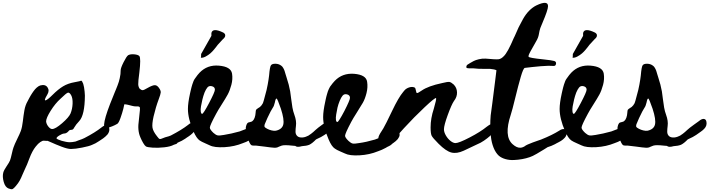

<svg xmlns="http://www.w3.org/2000/svg" viewBox="-146 -1051 5047 1366"><path d="M577 -145Q599 -163 615.5 -159.5Q632 -156 632 -128Q632 -119 628 -110Q624 -101 619 -94.5Q614 -88 604 -79.5Q594 -71 588.5 -67Q583 -63 571.5 -55.5Q560 -48 557 -46Q534 -30 508 -20Q489 -11 438.5 -1Q388 9 359 9Q335 9 292 -7.5Q249 -24 218.5 -38Q188 -52 188 -49Q188 -49 181 -49Q174 -49 165.5 -50Q157 -51 141 -40.5Q125 -30 108 -8Q83 23 63 76.5Q43 130 35 144Q25 164 14.5 190Q4 216 -6 234Q-16 252 -33 272Q-48 290 -56.5 294Q-65 298 -85 290Q-109 281 -119.5 243.5Q-130 206 -123 178Q-119 161 -99.5 132.5Q-80 104 -75 91Q-69 75 -62 43Q-55 11 -50 -2Q-43 -23 -24 -61.5Q-5 -100 2 -119Q12 -147 16.5 -188Q21 -229 27.5 -266Q34 -303 51 -332Q53 -336 57 -343.5Q61 -351 64.5 -357.5Q68 -364 73 -372.5Q78 -381 82.5 -387.5Q87 -394 92.5 -402Q98 -410 103.5 -416Q109 -422 115 -427.5Q121 -433 127.5 -437Q134 -441 140 -443Q176 -453 192 -429.5Q208 -406 190 -377Q164 -334 179 -337Q194 -342 228 -376Q268 -416 303 -437Q338 -458 384 -466Q428 -474 430 -477Q434 -478 438 -472Q442 -466 446 -455Q449 -444 452 -430Q454 -415 456 -400Q458 -385 458 -371Q457 -232 418 -190Q394 -165 381 -142Q377 -133 371.5 -130Q366 -127 362.5 -127.5Q359 -128 352 -126Q345 -124 340 -116Q326 -101 310 -101Q297 -100 276.5 -87.5Q256 -75 256 -67Q256 -64 266.5 -59Q277 -54 292 -49.5Q307 -45 323 -42Q339 -39 350 -39Q367 -39 391 -44Q400 -48 413 -52.5Q426 -57 437 -61Q448 -65 455 -69Q532 -109 577 -145ZM225 -133Q248 -133 296 -174.5Q344 -216 356 -244Q369 -276 370.5 -314Q372 -352 360 -374Q348 -395 336.5 -391.5Q325 -388 285 -349Q247 -315 214.5 -263Q182 -211 182 -187Q184 -168 198 -150.5Q212 -133 225 -133Z M1191.5 -162Q1212.5 -181 1229 -177.5Q1245.5 -174 1246.5 -146Q1246.5 -138 1244 -130.5Q1241.5 -123 1236 -116.5Q1230.5 -110 1225 -104Q1219.5 -98 1211.5 -92Q1203.5 -86 1198 -82Q1192.5 -78 1183.5 -72.5Q1174.5 -67 1171.5 -64Q1147.5 -48 1122.5 -38Q1120.5 -37 1116.5 -35Q1114.5 -30 1108.5 -27Q1102.5 -24 1090.5 -21Q1067.5 -8 1022.5 -3Q977.5 2 940.5 -0.5Q903.5 -3 892.5 -9Q883.5 -15 872.5 -34Q861.5 -53 853.5 -72Q845.5 -91 843.5 -101Q836.5 -130 838.5 -163Q841.5 -197 849.5 -269V-283Q849.5 -288 846 -290.5Q842.5 -293 836.5 -294Q830.5 -294 820.5 -294Q808.5 -294 793.5 -298Q778.5 -302 764 -305.5Q749.5 -309 738.5 -309Q739.5 -309 731.5 -277.5Q723.5 -246 711 -211Q698.5 -176 688.5 -170Q652.5 -149 612.5 -140Q560.5 -128 659.5 -367Q661.5 -373 669.5 -392Q677.5 -411 680.5 -418.5Q683.5 -426 690 -442.5Q696.5 -459 699.5 -469.5Q702.5 -480 706 -495Q709.5 -510 711 -523.5Q712.5 -537 712.5 -551Q712.5 -567 733 -608Q753.5 -649 765.5 -658Q781.5 -667 809 -664.5Q836.5 -662 845.5 -652Q857.5 -637 845.5 -536Q836.5 -470 837.5 -451Q838.5 -431 848.5 -419Q860.5 -409 869.5 -409.5Q878.5 -410 903.5 -425Q940.5 -446 957 -445Q973.5 -444 987.5 -422Q998.5 -406 997.5 -393Q996.5 -380 982.5 -343Q962.5 -290 946.5 -222Q934.5 -168 939 -142Q943.5 -116 971.5 -81Q983.5 -64 990.5 -62Q993.5 -61 1001 -63.5Q1008.5 -66 1017 -69.5Q1025.5 -73 1028.5 -74Q1059.5 -82 1069.5 -87Q1146.5 -127 1191.5 -162Z M1283 -640H1281Q1281 -640 1281.5 -640ZM1403 -732Q1400 -728 1395.5 -722Q1391 -716 1377.5 -699.5Q1364 -683 1350 -671Q1336 -659 1317.5 -649Q1299 -639 1283 -640Q1285 -645 1285 -667L1358 -796Q1358 -796 1358 -816Q1367 -856 1443 -819Q1444 -818 1445 -817.5Q1446 -817 1449 -814.5Q1452 -812 1454 -809Q1456 -806 1456.5 -801.5Q1457 -797 1455.5 -792Q1454 -787 1449 -781Q1444 -775 1436 -768ZM1681 -170Q1703 -188 1719.5 -184.5Q1736 -181 1736 -153Q1736 -146 1733.5 -138.5Q1731 -131 1725.5 -124Q1720 -117 1715 -111.5Q1710 -106 1701.5 -99.5Q1693 -93 1687.5 -89.5Q1682 -86 1673.5 -80Q1665 -74 1661 -72Q1638 -56 1612 -45Q1611 -44 1607.5 -42.5Q1604 -41 1600 -39.5Q1596 -38 1592 -36.5Q1588 -35 1585.5 -34L1583 -33Q1522 -8 1452 -4Q1379 0 1346 -17Q1343 -19 1315 -31Q1287 -43 1274 -52Q1252 -67 1230 -117Q1191 -207 1191 -276Q1191 -318 1206 -386Q1206 -388 1210.5 -406Q1215 -424 1216.5 -430.5Q1218 -437 1222.5 -451Q1227 -465 1231 -474.5Q1235 -484 1241 -492Q1261 -521 1274 -534Q1329 -591 1411 -584Q1497 -577 1505 -527Q1511 -488 1500 -447Q1489 -406 1474 -378.5Q1459 -351 1431.5 -308Q1404 -265 1392 -242Q1347 -159 1347 -143Q1347 -130 1372 -106Q1389 -91 1401.5 -88Q1414 -85 1447 -91Q1498 -99 1559 -116Q1574 -121 1599.5 -131.5Q1625 -142 1649.5 -153Q1674 -164 1681 -170ZM1342 -319Q1383 -397 1383 -413Q1383 -432 1362 -437.5Q1341 -443 1329 -428Q1319 -416 1309 -392Q1300 -368 1294 -343Q1288 -318 1284 -295Q1280 -272 1282.5 -256.5Q1285 -241 1292 -241Q1301 -241 1342 -319Z M2181.5 -189Q2203.5 -208 2220 -204.5Q2236.5 -201 2236.5 -172Q2236.5 -166 2234.5 -159Q2232.5 -152 2229 -146.5Q2225.5 -141 2220 -135Q2214.5 -129 2209 -124.5Q2203.5 -120 2196.5 -115Q2189.5 -110 2184.5 -106.5Q2179.5 -103 2172.5 -98Q2165.5 -93 2162.5 -91Q2138.5 -75 2112.5 -64Q2110.5 -63 2102.5 -59Q2075.5 -31 2054.5 -21Q2034.5 -13 2001.5 -11Q1967.5 -1 1954.5 -13Q1950.5 -13 1931 -15Q1911.5 -17 1904.5 -17.5Q1897.5 -18 1883 -18Q1868.5 -18 1858 -15Q1847.5 -12 1837.5 -7Q1824.5 1 1804.5 0Q1784.5 -1 1735.5 -8Q1700.5 -13 1676.5 -15Q1671.5 -15 1665.5 -15Q1659.5 -15 1652.5 -15.5Q1645.5 -16 1641.5 -19Q1630.5 -26 1614.5 -73Q1605.5 -100 1603.5 -129Q1601.5 -141 1603.5 -148Q1608.5 -173 1619.5 -179Q1623.5 -181 1634.5 -183Q1645.5 -185 1650.5 -190Q1659.5 -197 1665.5 -213Q1671.5 -230 1672.5 -248Q1673.5 -264 1675.5 -269Q1679.5 -275 1691 -282Q1702.5 -289 1703.5 -290Q1715.5 -300 1724.5 -317Q1728.5 -326 1740.5 -373Q1751.5 -410 1758.5 -449Q1765.5 -487 1768.5 -514Q1773.5 -576 1782 -587Q1790.5 -598 1814 -597.5Q1837.5 -597 1854.5 -584Q1862.5 -579 1869 -567.5Q1875.5 -556 1878.5 -547Q1881.5 -538 1886 -522Q1890.5 -506 1892.5 -501Q1910.5 -447 1918.5 -401Q1921.5 -383 1925.5 -348.5Q1929.5 -314 1934.5 -286Q1939.5 -258 1948.5 -234Q1964.5 -190 1959.5 -155Q1956.5 -133 1956.5 -114Q1956.5 -95 1969 -83Q1981.5 -71 2007.5 -73Q2018.5 -74 2029.5 -78Q2040.5 -82 2048 -86Q2055.5 -90 2067 -99Q2078.5 -108 2082.5 -111.5Q2086.5 -115 2099.5 -127Q2114.5 -141 2146 -163.5Q2177.5 -186 2181.5 -189ZM1852.5 -277Q1827.5 -350 1821.5 -350Q1814.5 -350 1809.5 -322Q1803.5 -296 1794.5 -284Q1782.5 -267 1756.5 -211.5Q1730.5 -156 1734.5 -150Q1739.5 -143 1754.5 -135Q1769.5 -127 1787 -123Q1804.5 -119 1816.5 -121Q1861.5 -131 1869.5 -165.5Q1877.5 -200 1852.5 -277Z M2642 -112Q2664 -130 2680.5 -126.5Q2697 -123 2697 -95Q2698 -86 2693.5 -77Q2689 -68 2684 -61.5Q2679 -55 2669.5 -47Q2660 -39 2654 -35Q2648 -31 2636.5 -23.5Q2625 -16 2623 -14Q2599 2 2574 13Q2572 14 2568.5 15.5Q2565 17 2561 18.5Q2557 20 2553 21.5Q2549 23 2546.5 24L2544 25Q2483 50 2413 54Q2341 58 2308 41Q2304 39 2276 27Q2248 15 2236 6Q2213 -9 2192 -59Q2153 -149 2153 -218Q2153 -260 2168 -328Q2169 -332 2171.5 -345Q2174 -358 2176 -364.5Q2178 -371 2181 -382.5Q2184 -394 2187 -402Q2190 -410 2194 -418.5Q2198 -427 2202 -434Q2223 -463 2236 -476Q2290 -532 2373 -526Q2459 -519 2466 -469Q2472 -430 2461.5 -388.5Q2451 -347 2435.5 -320Q2420 -293 2392.5 -250Q2365 -207 2353 -184Q2309 -101 2309 -85Q2309 -72 2334 -48Q2350 -33 2362.5 -30Q2375 -27 2408 -33Q2460 -40 2521 -58Q2544 -66 2588 -85Q2632 -104 2642 -112ZM2254 -183Q2263 -183 2304 -261Q2344 -339 2344 -355Q2344 -374 2323.5 -379.5Q2303 -385 2291 -370Q2281 -358 2271 -334Q2261 -310 2255 -285Q2250 -260 2246 -237Q2242 -214 2244 -198.5Q2246 -183 2254 -183Z M2581.5 -138Q2597.5 -165 2643.5 -261.5Q2689.5 -358 2722.5 -397Q2727.5 -404 2733.5 -410Q2745.5 -423 2766.5 -429.5Q2787.5 -436 2804.5 -428Q2810.5 -424 2813 -407Q2815.5 -390 2820.5 -389Q2827.5 -388 2854.5 -407Q2900.5 -439 2999.5 -460Q3039.5 -470 3051.5 -468Q3063.5 -466 3081.5 -450Q3104.5 -427 3105.5 -394Q3106.5 -361 3083.5 -332Q3066.5 -307 3039.5 -233Q3012.5 -159 3012.5 -131Q3012.5 -111 3026 -87.5Q3039.5 -64 3059 -48.5Q3078.5 -33 3094.5 -33Q3118.5 -33 3195.5 -73Q3272.5 -113 3316.5 -149Q3349.5 -174 3363.5 -172.5Q3377.5 -171 3377.5 -143Q3377.5 -131 3367 -115.5Q3356.5 -100 3339.5 -83Q3321.5 -67 3297.5 -50.5Q3273.5 -34 3248.5 -24Q3182.5 7 3153.5 21Q3103.5 44 3065 34Q3026.5 24 2974.5 -28Q2932.5 -70 2925 -85.5Q2917.5 -101 2917.5 -145Q2917.5 -209 2940.5 -278Q2960.5 -347 2956.5 -353Q2950.5 -359 2875.5 -288.5Q2800.5 -218 2728.5 -139.5Q2656.5 -61 2656.5 -49Q2656.5 -39 2644 -27Q2631.5 -15 2613.5 -7.5Q2595.5 0 2581.5 -3Q2558.5 -6 2549.5 -39Q2542.5 -61 2547.5 -78Q2552.5 -95 2581.5 -138Z M3832 -121Q3855 -137 3871 -131.5Q3887 -126 3885 -98Q3884 -91 3880.5 -83.5Q3877 -76 3871 -70Q3865 -64 3859.5 -59Q3854 -54 3845 -48.5Q3836 -43 3830 -40Q3824 -37 3814.5 -32Q3805 -27 3802 -25Q3777 -12 3750 -4Q3749 -3 3725.5 11.5Q3702 26 3672 43.5Q3642 61 3623 67Q3597 76 3569 81Q3541 86 3510 87.5Q3479 89 3450.5 81Q3422 73 3403 57Q3380 36 3365.5 -0.5Q3351 -37 3346.5 -79.5Q3342 -122 3342 -159Q3342 -196 3345 -230Q3346 -235 3356.5 -315.5Q3367 -396 3376.5 -473.5L3386 -551Q3374 -558 3341 -561Q3321 -562 3300 -561Q3251 -561 3231 -564Q3227 -565 3219.5 -565Q3212 -565 3204.5 -565Q3197 -565 3189.5 -565Q3182 -565 3177.5 -566.5Q3173 -568 3172 -571Q3170 -587 3185 -594Q3186 -595 3198.5 -602.5Q3211 -610 3224.5 -617Q3238 -624 3261 -629.5Q3284 -635 3308 -634Q3383 -627 3401.5 -629.5Q3420 -632 3438 -651Q3465 -676 3510 -782Q3512 -786 3516 -794Q3533 -834 3544 -857Q3555 -880 3575 -915.5Q3595 -951 3619 -975Q3643 -999 3669 -1012Q3753 -1052 3753 -1007Q3753 -981 3714 -890Q3703 -865 3698 -851Q3692 -833 3688 -808Q3684 -783 3669 -758Q3645 -716 3629 -687Q3610 -653 3615 -647Q3620 -639 3716 -629Q3783 -622 3797.5 -617Q3812 -612 3810 -598Q3808 -579 3788 -582Q3780 -583 3756 -583Q3732 -582 3702 -580Q3672 -578 3640 -574Q3609 -570 3588 -568Q3577 -566 3559 -504Q3541 -442 3519.5 -353.5Q3498 -265 3488 -235Q3437 -82 3501 -25Q3530 1 3555 0Q3570 0 3588 -11Q3591 -15 3608.5 -23Q3626 -31 3644.5 -37.5Q3663 -44 3682.5 -51Q3702 -58 3703 -58Q3783 -90 3832 -121Z M3927.5 -640H3925.5Q3925.5 -640 3926 -640ZM4047.5 -732Q4044.5 -728 4040 -722Q4035.5 -716 4022 -699.5Q4008.5 -683 3994.5 -671Q3980.5 -659 3962 -649Q3943.5 -639 3927.5 -640Q3929.5 -645 3929.5 -667L4002.5 -796Q4002.5 -796 4002.5 -816Q4011.5 -856 4087.5 -819Q4088.5 -818 4089.5 -817.5Q4090.5 -817 4093.5 -814.5Q4096.5 -812 4098.5 -809Q4100.5 -806 4101 -801.5Q4101.5 -797 4100 -792Q4098.5 -787 4093.5 -781Q4088.5 -775 4080.5 -768ZM4325.5 -170Q4347.5 -188 4364 -184.5Q4380.5 -181 4380.5 -153Q4380.5 -146 4378 -138.5Q4375.5 -131 4370 -124Q4364.5 -117 4359.5 -111.5Q4354.5 -106 4346 -99.5Q4337.5 -93 4332 -89.5Q4326.5 -86 4318 -80Q4309.5 -74 4305.5 -72Q4282.5 -56 4256.5 -45Q4255.5 -44 4252 -42.5Q4248.5 -41 4244.5 -39.5Q4240.5 -38 4236.5 -36.5Q4232.5 -35 4230 -34L4227.5 -33Q4166.5 -8 4096.5 -4Q4023.5 0 3990.5 -17Q3987.5 -19 3959.5 -31Q3931.5 -43 3918.5 -52Q3896.5 -67 3874.5 -117Q3835.5 -207 3835.5 -276Q3835.5 -318 3850.5 -386Q3850.5 -388 3855 -406Q3859.5 -424 3861 -430.5Q3862.5 -437 3867 -451Q3871.5 -465 3875.5 -474.5Q3879.5 -484 3885.5 -492Q3905.5 -521 3918.5 -534Q3973.5 -591 4055.5 -584Q4141.5 -577 4149.5 -527Q4155.5 -488 4144.5 -447Q4133.5 -406 4118.5 -378.5Q4103.5 -351 4076 -308Q4048.5 -265 4036.5 -242Q3991.5 -159 3991.5 -143Q3991.5 -130 4016.5 -106Q4033.5 -91 4046 -88Q4058.5 -85 4091.5 -91Q4142.5 -99 4203.5 -116Q4218.5 -121 4244 -131.5Q4269.5 -142 4294 -153Q4318.5 -164 4325.5 -170ZM3986.5 -319Q4027.5 -397 4027.5 -413Q4027.5 -432 4006.5 -437.5Q3985.5 -443 3973.5 -428Q3963.5 -416 3953.5 -392Q3944.5 -368 3938.5 -343Q3932.5 -318 3928.5 -295Q3924.5 -272 3927 -256.5Q3929.5 -241 3936.5 -241Q3945.5 -241 3986.5 -319Z M4826 -189Q4848 -208 4864.5 -204.5Q4881 -201 4881 -172Q4881 -166 4879 -159Q4877 -152 4873.5 -146.5Q4870 -141 4864.5 -135Q4859 -129 4853.5 -124.5Q4848 -120 4841 -115Q4834 -110 4829 -106.5Q4824 -103 4817 -98Q4810 -93 4807 -91Q4783 -75 4757 -64Q4755 -63 4747 -59Q4720 -31 4699 -21Q4679 -13 4646 -11Q4612 -1 4599 -13Q4595 -13 4575.5 -15Q4556 -17 4549 -17.5Q4542 -18 4527.5 -18Q4513 -18 4502.5 -15Q4492 -12 4482 -7Q4469 1 4449 0Q4429 -1 4380 -8Q4345 -13 4321 -15Q4316 -15 4310 -15Q4304 -15 4297 -15.5Q4290 -16 4286 -19Q4275 -26 4259 -73Q4250 -100 4248 -129Q4246 -141 4248 -148Q4253 -173 4264 -179Q4268 -181 4279 -183Q4290 -185 4295 -190Q4304 -197 4310 -213Q4316 -230 4317 -248Q4318 -264 4320 -269Q4324 -275 4335.5 -282Q4347 -289 4348 -290Q4360 -300 4369 -317Q4373 -326 4385 -373Q4396 -410 4403 -449Q4410 -487 4413 -514Q4418 -576 4426.5 -587Q4435 -598 4458.5 -597.5Q4482 -597 4499 -584Q4507 -579 4513.5 -567.5Q4520 -556 4523 -547Q4526 -538 4530.5 -522Q4535 -506 4537 -501Q4555 -447 4563 -401Q4566 -383 4570 -348.5Q4574 -314 4579 -286Q4584 -258 4593 -234Q4609 -190 4604 -155Q4601 -133 4601 -114Q4601 -95 4613.5 -83Q4626 -71 4652 -73Q4663 -74 4674 -78Q4685 -82 4692.5 -86Q4700 -90 4711.5 -99Q4723 -108 4727 -111.5Q4731 -115 4744 -127Q4759 -141 4790.5 -163.5Q4822 -186 4826 -189ZM4497 -277Q4472 -350 4466 -350Q4459 -350 4454 -322Q4448 -296 4439 -284Q4427 -267 4401 -211.5Q4375 -156 4379 -150Q4384 -143 4399 -135Q4414 -127 4431.5 -123Q4449 -119 4461 -121Q4506 -131 4514 -165.5Q4522 -200 4497 -277Z"/></svg>

Font: Beth Ellen
Style: Regular
Weight: 400
Designer: Alyson Diaz
Version: Version 2.000